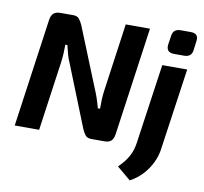

<svg xmlns="http://www.w3.org/2000/svg" viewBox="-95 -814 1182 1115"><g transform="rotate(10 496.5 -257.0)"><path d="M704 -690 614 -52Q610 -25 597 -12.5Q584 0 557 0H481Q456 0 445 -13Q434 -26 424 -49L279 -412Q269 -433 261.5 -460Q254 -487 248 -513H236Q236 -486 234.5 -459Q233 -432 229 -404L172 0H28L118 -638Q122 -665 135.5 -677.5Q149 -690 176 -690H251Q275 -690 286 -677Q297 -664 307 -642L449 -291Q459 -268 468.5 -240.5Q478 -213 486 -182H499Q499 -212 500 -238Q501 -264 505 -291L561 -690ZM958 -494 890 -20Q885 25 865 67Q845 109 813.5 142.5Q782 176 741 198L660 130Q699 92 718.5 55.5Q738 19 744 -26L811 -494ZM941 -712Q965 -712 975.5 -700Q986 -688 982 -665L975 -611Q970 -570 926 -570H867Q819 -570 824 -617L832 -670Q837 -712 881 -712Z"/></g></svg>

Font: Exo 2
Style: Bold Italic
Weight: 700
Italic angle: -8°
Designer: Natanael Gama
Foundry: Natanael Gama
Version: Version 2.010